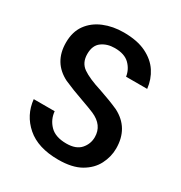

<svg xmlns="http://www.w3.org/2000/svg" viewBox="-169 -838 916 969"><g transform="rotate(30 289.0 -354.0)"><path d="M307 7Q189 7 123 -50.5Q57 -108 48 -196H170Q174 -150 206 -117Q238 -84 302 -84Q358 -84 384.5 -114Q411 -144 411 -184Q411 -253 338 -285Q307 -298 264 -313Q198 -336 146 -359Q46 -409 46 -525Q46 -588 76.5 -630Q107 -672 159 -693.5Q211 -715 274 -715Q353 -715 405 -689.5Q457 -664 484.5 -622Q512 -580 518 -527H395Q389 -567 360 -595.5Q331 -624 274 -624Q230 -624 199 -601.5Q168 -579 168 -529Q168 -478 204.5 -452.5Q241 -427 318 -403Q383 -381 432 -359Q533 -307 533 -188Q533 -140 510 -95Q487 -50 437.5 -21.5Q388 7 307 7Z"/></g></svg>

Font: Ulagadi Sans Medium
Style: Regular
Weight: 500
Designer: Ninad Kale (Devanagari), Jonny Pinhorn (Latin)
Foundry: Indian Type Foundry
Version: Version 3.01;March 29, 2020;FontCreator 12.0.0.2522 64-bit; 